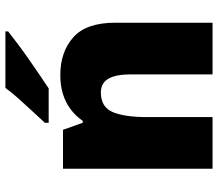

<svg xmlns="http://www.w3.org/2000/svg" viewBox="-68 -738 806 710"><g transform="rotate(-90 335.0 -383.0)"><path d="M412 -563Q498 -563 552 -515Q606 -467 606 -360V0H415V-302Q415 -357 399 -385Q383 -413 348 -413Q294 -413 275.5 -369Q257 -325 257 -242V0H66V-553H210L236 -480H243Q261 -506 285.5 -524.5Q310 -543 341.5 -553Q373 -563 412 -563ZM574 -756Q556 -742 529 -721.5Q502 -701 471 -679.5Q440 -658 411.5 -638.5Q383 -619 363 -606H236V-620Q253 -639 277 -664.5Q301 -690 325 -717Q349 -744 365 -766H574Z"/></g></svg>

Font: Noto Sans Cham Black
Style: Regular
Weight: 900
Version: Version 2.002